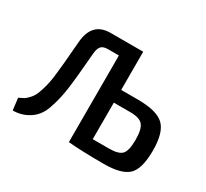

<svg xmlns="http://www.w3.org/2000/svg" viewBox="-107 -646 870 810"><g transform="rotate(30 328.5 -240.5)"><path d="M381 -301H462Q555 -301 590 -267.5Q625 -234 625 -147Q625 -56 591.5 -25Q558 6 474 6Q365 6 300 0V-422H246Q224 -422 214 -411Q204 -400 202 -374Q192 -250 184.5 -196Q177 -142 162 -98Q147 -47 110 -22Q73 3 28 3L21 -55Q38 -63 45.5 -67.5Q53 -72 66 -86Q79 -100 86 -119Q102 -160 108.5 -210.5Q115 -261 125 -389Q134 -487 222 -487H381ZM381 -61H460Q506 -61 522.5 -78Q539 -95 539 -150Q539 -200 523 -219.5Q507 -239 462 -239H381Z"/></g></svg>

Font: exo2condensed_r
Style: Regular
Weight: 400
Width: 3
Designer: Natanael Gama
Version: Version 1.001;PS 001.001;hotconv 1.0.70;makeotf.lib2.5.58329